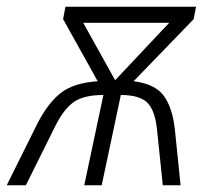

<svg xmlns="http://www.w3.org/2000/svg" viewBox="-69 -552 630 572"><path d="M43 -185Q74 -245 112 -275Q150 -305 222 -310L119 -495L126 -532H515L508 -495L329 -310Q393 -302 419 -266.5Q445 -231 452 -166L469 0H416L399 -164Q393 -224 369.5 -246.5Q346 -269 291 -269L234 0H182L239 -269Q183 -269 153 -249.5Q123 -230 97 -179L8 0H-49ZM274 -313 435 -484H179Z"/></svg>

Font: Noto Sans SemiCondensed Light
Style: Italic
Weight: 300
Width: 4
Italic angle: -12°
Designer: Monotype Design Team
Foundry: Monotype Imaging Inc.
Version: Version 2.013; ttfautohint (v1.8.4.7-5d5b)